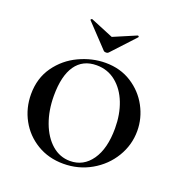

<svg xmlns="http://www.w3.org/2000/svg" viewBox="-121 -748 812 864"><g transform="rotate(20 285.0 -316.5)"><path d="M32 -233Q32 -310 72 -366Q112 -422 174 -451Q236 -480 300 -480Q371 -480 425 -445.5Q479 -411 508.5 -356Q538 -301 538 -240Q538 -173 503 -115Q468 -57 407.5 -22.5Q347 12 275 12Q204 12 148.5 -21.5Q93 -55 62.5 -111Q32 -167 32 -233ZM440 -217Q440 -284 419 -338Q398 -392 358.5 -424Q319 -456 266 -456Q200 -456 165.5 -406.5Q131 -357 131 -262Q131 -191 152.5 -133.5Q174 -76 212 -43Q250 -10 299 -10Q363 -10 401.5 -65Q440 -120 440 -217ZM169 -639Q169 -641 172 -643Q175 -645 176 -644L285 -599L393 -645H394Q397 -645 398.5 -642.5Q400 -640 398 -638L296 -528Q292 -524 285 -524Q277 -524 273 -528L170 -637Z"/></g></svg>

Font: Cormorant Unicase SemiBold
Style: Regular
Weight: 600
Designer: Christian Thalmann (Catharsis Fonts)
Foundry: Catharsis Fonts
Version: Version 4.000